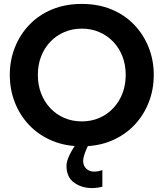

<svg xmlns="http://www.w3.org/2000/svg" viewBox="-20 -733 834 979"><path d="M450 226Q396 226 357.5 198Q319 170 319 112Q319 90 334 58.5Q349 27 375 -9Q401 -45 434 -78L469 -58Q441 -18 422.5 23.5Q404 65 404 88Q404 112 420 127Q436 142 459 142Q470 142 481 140Q492 138 502 134V219Q492 222 476.5 224Q461 226 450 226ZM397 13Q313 13 245.5 -15.5Q178 -44 130 -94Q82 -144 56 -210Q30 -276 30 -351Q30 -426 56 -491.5Q82 -557 130 -607Q178 -657 245.5 -685Q313 -713 397 -713Q481 -713 548.5 -685Q616 -657 664 -607Q712 -557 738 -491.5Q764 -426 764 -351Q764 -276 738 -210Q712 -144 664 -94Q616 -44 548.5 -15.5Q481 13 397 13ZM397 -114Q445 -114 486 -131.5Q527 -149 557.5 -181.5Q588 -214 604.5 -257Q621 -300 621 -351Q621 -402 604.5 -445Q588 -488 557.5 -520Q527 -552 486 -569.5Q445 -587 397 -587Q349 -587 308 -569.5Q267 -552 236.5 -520Q206 -488 189.5 -445Q173 -402 173 -351Q173 -300 189.5 -257Q206 -214 236.5 -181.5Q267 -149 308 -131.5Q349 -114 397 -114Z"/></svg>

Font: MuseoModerno Thin SemiBold
Style: Regular
Weight: 600
Version: Version 1.003